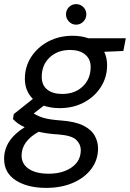

<svg xmlns="http://www.w3.org/2000/svg" viewBox="-47 -682 632 934"><path d="M244 -156Q200 -156 166 -168L117 -130Q139 -116 167 -108Q195 -100 249 -96Q319 -91 358.5 -71Q398 -51 414 -21.5Q430 8 430 40Q430 95 398 138.5Q366 182 309 207Q252 232 178 232Q87 232 30 195.5Q-27 159 -27 91Q-27 44 -1.5 5.5Q24 -33 73 -63Q38 -79 16 -103L20 -127L113 -201Q74 -239 74 -299Q74 -358 105 -405.5Q136 -453 188.5 -480.5Q241 -508 306 -508Q349 -508 382 -496H565L553 -434L460 -430Q474 -401 474 -365Q474 -306 443.5 -258.5Q413 -211 361 -183.5Q309 -156 244 -156ZM256 -225Q317 -225 355.5 -261.5Q394 -298 394 -356Q394 -395 367 -417Q340 -439 294 -439Q233 -439 194.5 -402.5Q156 -366 156 -308Q156 -268 182.5 -246.5Q209 -225 256 -225ZM58 75Q58 116 93 139.5Q128 163 190 163Q258 163 302 132Q346 101 346 48Q346 20 324 -1.5Q302 -23 237 -28Q183 -31 141 -41Q58 5 58 75ZM323 -562Q303 -562 288.5 -577Q274 -592 274 -612Q274 -633 288.5 -647.5Q303 -662 323 -662Q344 -662 358.5 -647.5Q373 -633 373 -612Q373 -592 358.5 -577Q344 -562 323 -562Z"/></svg>

Font: DeepMind Sans
Style: Italic
Weight: 400
Italic angle: -10°
Designer: Jonny Pinhorn / Modifications: Colophon Foundry
Foundry: Colophon Foundry
Version: Version 1.002; ttfautohint (v1.8.2)